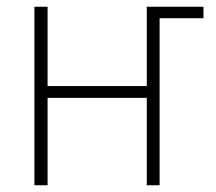

<svg xmlns="http://www.w3.org/2000/svg" viewBox="-20 -549 639 569"><path d="M82 0H121V-259H415V0H453V-495H583V-529H415V-294H121V-529H82Z"/></svg>

Font: Noto Sans SemiCondensed ExtraLight
Style: Regular
Weight: 200
Width: 4
Designer: Monotype Design Team
Foundry: Monotype Imaging Inc.
Version: Version 2.013